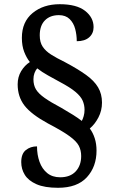

<svg xmlns="http://www.w3.org/2000/svg" viewBox="-20 -780 546 913"><path d="M256 113Q192 113 153.5 96Q115 79 98 51.5Q81 24 81 -9Q81 -49 103 -66.5Q125 -84 156 -84Q156 -44 168 -10.5Q180 23 204.5 43Q229 63 266 63Q314 63 340 35Q366 7 366 -38Q366 -65 355 -86.5Q344 -108 310.5 -132.5Q277 -157 208 -193Q129 -236 96.5 -278Q64 -320 64 -379Q64 -414 80.5 -441.5Q97 -469 122 -485Q106 -505 95 -533.5Q84 -562 84 -600Q84 -676 135 -718Q186 -760 264 -760Q344 -760 384.5 -728.5Q425 -697 425 -651Q425 -621 404 -602.5Q383 -584 345 -584Q345 -614 337.5 -642.5Q330 -671 311 -689.5Q292 -708 260 -708Q218 -708 193.5 -683Q169 -658 169 -612Q169 -579 183 -558Q197 -537 223 -520.5Q249 -504 288 -485Q350 -452 389 -424Q428 -396 446.5 -364.5Q465 -333 465 -292Q465 -254 448 -221.5Q431 -189 407 -169Q422 -149 430.5 -122.5Q439 -96 439 -64Q439 13 393 63Q347 113 256 113ZM369 -205Q374 -214 378 -228Q382 -242 382 -258Q382 -281 373 -301.5Q364 -322 339 -343Q314 -364 267 -389Q236 -406 208 -421.5Q180 -437 157 -455Q149 -446 144 -432.5Q139 -419 139 -403Q139 -375 151 -355Q163 -335 192 -314.5Q221 -294 272 -267Q303 -249 327 -234Q351 -219 369 -205Z"/></svg>

Font: Noto Serif Ethiopic SemiCondensed SemiBold
Style: Regular
Weight: 600
Width: 4
Designer: Monotype Design Team
Foundry: Monotype Imaging Inc.
Version: Version 2.102; ttfautohint (v1.8.4.7-5d5b)